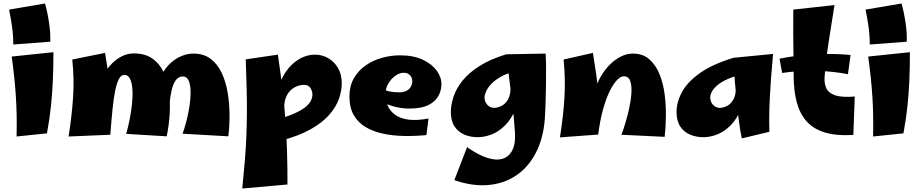

<svg xmlns="http://www.w3.org/2000/svg" viewBox="-20 -772 5280 1100"><path d="M56 -517Q56 -570 49 -619Q42 -668 32 -717L238 -752Q252 -703 261 -642Q270 -581 268 -533ZM249 -8 75 10Q78 -109 71 -218.5Q64 -328 47 -448L286 -473Q286 -390 283 -316.5Q280 -243 272.5 -169Q265 -95 249 -8Z M935 9 703 -5Q714 -43 723 -88.5Q732 -134 736.5 -179Q741 -224 738.5 -261Q736 -298 725 -320.5Q714 -343 692 -343Q674 -343 661.5 -320Q649 -297 640 -253Q631 -209 624.5 -145Q618 -81 612 0L525 -197Q529 -234 541.5 -272Q554 -310 574 -345Q594 -380 620.5 -407Q647 -434 679 -450Q711 -466 747 -466Q811 -466 853 -436.5Q895 -407 918 -357.5Q941 -308 948.5 -246Q956 -184 952 -118Q948 -52 935 9ZM612 0 373 10Q391 -103 398.5 -211.5Q406 -320 394 -431L582 -469Q597 -381 605.5 -304.5Q614 -228 616 -154.5Q618 -81 612 0ZM1288 9 1026 -6Q1045 -60 1057 -117Q1069 -174 1071.5 -223.5Q1074 -273 1063.5 -303.5Q1053 -334 1027 -334Q1010 -334 996 -322Q982 -310 972 -284Q962 -258 956 -216Q950 -174 950 -113L887 -285Q898 -339 929 -379.5Q960 -420 1002 -442.5Q1044 -465 1088 -465Q1148 -465 1188 -434Q1228 -403 1251.5 -351.5Q1275 -300 1285 -237.5Q1295 -175 1295 -110.5Q1295 -46 1288 9Z M1368 308Q1377 219 1383 146Q1389 73 1391.5 7.5Q1394 -58 1394.5 -124Q1395 -190 1393 -265Q1391 -340 1388 -432L1572 -459Q1589 -345 1599.5 -252Q1610 -159 1616 -74.5Q1622 10 1624.5 97Q1627 184 1627 285ZM1588 34 1559 -85Q1630 -105 1672 -124.5Q1714 -144 1735 -163Q1756 -182 1763 -198.5Q1770 -215 1770 -229Q1770 -250 1758.5 -268Q1747 -286 1721 -286Q1695 -286 1668.5 -272Q1642 -258 1625 -228.5Q1608 -199 1608 -153L1549 -126Q1554 -215 1576.5 -278Q1599 -341 1633 -381Q1667 -421 1706 -440Q1745 -459 1784 -459Q1825 -459 1860 -439Q1895 -419 1916.5 -382.5Q1938 -346 1938 -295Q1938 -253 1922 -206.5Q1906 -160 1867 -115Q1828 -70 1760 -31.5Q1692 7 1588 34Z M2423 2Q2359 8 2295.5 7Q2232 6 2175.5 -6Q2119 -18 2075.5 -43.5Q2032 -69 2007 -112Q1982 -155 1982 -219Q1982 -279 2007 -323Q2032 -367 2074 -396.5Q2116 -426 2167.5 -440.5Q2219 -455 2271 -455Q2350 -455 2403 -429.5Q2456 -404 2483 -366Q2510 -328 2509 -288Q2509 -255 2492 -223Q2475 -191 2435 -170.5Q2395 -150 2324 -150Q2299 -150 2274 -154Q2249 -158 2224.5 -165.5Q2200 -173 2177 -183.5Q2154 -194 2134 -207L2163 -266Q2185 -254 2210.5 -248.5Q2236 -243 2267 -243Q2292 -243 2308.5 -251.5Q2325 -260 2333.5 -275Q2342 -290 2342 -307Q2342 -320 2336.5 -330.5Q2331 -341 2320.5 -348Q2310 -355 2293 -355Q2268 -355 2243.5 -337Q2219 -319 2203.5 -291Q2188 -263 2188 -232Q2188 -199 2200.5 -168.5Q2213 -138 2241.5 -116Q2270 -94 2317.5 -87Q2365 -80 2435 -93Z M2583 260 2656 71Q2720 116 2772 132.5Q2824 149 2861 137Q2898 125 2916.5 86Q2935 47 2930 -18Q2927 -62 2923 -104Q2919 -146 2913 -195.5Q2907 -245 2899 -309Q2891 -373 2880 -461L3106 -465Q3108 -430 3108.5 -382.5Q3109 -335 3108 -282.5Q3107 -230 3105.5 -179.5Q3104 -129 3101 -87Q3092 23 3049.5 104.5Q3007 186 2937.5 233Q2868 280 2777.5 288Q2687 296 2583 260ZM2717 14Q2676 14 2641 -0.5Q2606 -15 2584.5 -47Q2563 -79 2563 -130Q2563 -172 2578.5 -218.5Q2594 -265 2630 -310Q2666 -355 2727.5 -394Q2789 -433 2880 -461L2952 -367Q2896 -357 2858 -337Q2820 -317 2797.5 -294Q2775 -271 2765.5 -250Q2756 -229 2756 -215Q2756 -188 2772.5 -171Q2789 -154 2810 -154Q2830 -154 2852 -164.5Q2874 -175 2889.5 -200.5Q2905 -226 2905 -272L2964 -299Q2959 -210 2934.5 -150Q2910 -90 2874 -54Q2838 -18 2797 -2Q2756 14 2717 14Z M3788 12 3540 0Q3550 -25 3562.5 -66Q3575 -107 3585 -153Q3595 -199 3597.5 -240.5Q3600 -282 3590.5 -308.5Q3581 -335 3554 -335Q3536 -335 3515.5 -314Q3495 -293 3474 -251.5Q3453 -210 3435.5 -147.5Q3418 -85 3407 -1L3370 -141Q3370 -193 3383.5 -241Q3397 -289 3420 -330Q3443 -371 3473 -401Q3503 -431 3537 -448Q3571 -465 3605 -465Q3663 -465 3700 -432.5Q3737 -400 3758.5 -347Q3780 -294 3788 -230.5Q3796 -167 3795 -103.5Q3794 -40 3788 12ZM3407 -1 3188 15Q3208 -111 3214 -216.5Q3220 -322 3209 -431L3377 -469Q3388 -401 3396 -344.5Q3404 -288 3407.5 -235.5Q3411 -183 3411 -126.5Q3411 -70 3407 -1Z M4010 14Q3969 14 3934 -0.5Q3899 -15 3877.5 -47Q3856 -79 3856 -130Q3856 -187 3887 -244.5Q3918 -302 3989.5 -353Q4061 -404 4183 -441L4245 -347Q4189 -337 4151 -320Q4113 -303 4090.5 -284Q4068 -265 4058.5 -247Q4049 -229 4049 -215Q4049 -188 4065.5 -171Q4082 -154 4103 -154Q4123 -154 4144.5 -164.5Q4166 -175 4181 -200.5Q4196 -226 4196 -272L4255 -299Q4250 -210 4226 -150Q4202 -90 4166 -54Q4130 -18 4089.5 -2Q4049 14 4010 14ZM4230 21Q4221 -20 4213.5 -77Q4206 -134 4200 -194Q4194 -254 4190 -307.5Q4186 -361 4184 -397.5Q4182 -434 4183 -441L4409 -463Q4395 -312 4390 -205Q4385 -98 4388 -17Z M4869 1Q4772 7 4706 -13Q4640 -33 4601 -77Q4562 -121 4544.5 -187Q4527 -253 4527 -339Q4527 -386 4526 -449.5Q4525 -513 4524.5 -583Q4524 -653 4525 -717L4761 -743Q4749 -666 4737 -592Q4725 -518 4716 -451Q4707 -384 4704 -327Q4702 -291 4715 -264.5Q4728 -238 4766 -225.5Q4804 -213 4877 -219ZM4838 -347Q4751 -364 4653.5 -366Q4556 -368 4461 -354L4446 -436Q4547 -456 4654.5 -461Q4762 -466 4853 -457Z M4963 -517Q4963 -570 4956 -619Q4949 -668 4939 -717L5145 -752Q5159 -703 5168 -642Q5177 -581 5175 -533ZM5156 -8 4982 10Q4985 -109 4978 -218.5Q4971 -328 4954 -448L5193 -473Q5193 -390 5190 -316.5Q5187 -243 5179.5 -169Q5172 -95 5156 -8Z"/></svg>

Font: Marhey Light
Style: Bold
Weight: 700
Version: Version 1.000